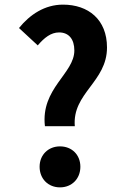

<svg xmlns="http://www.w3.org/2000/svg" viewBox="-20 -797 540 829"><path d="M174 -252H303C291 -395 442 -443 442 -592C442 -713 361 -777 252 -777C173 -777 109 -734 62 -676L143 -601C171 -634 200 -657 235 -657C277 -657 301 -628 301 -579C301 -479 155 -415 174 -252ZM239 12C290 12 327 -25 327 -77C327 -129 290 -165 239 -165C189 -165 151 -129 151 -77C151 -25 188 12 239 12Z"/></svg>

Font: Noto Sans Mono CJK TC
Style: Bold
Weight: 700
Designer: Ryoko NISHIZUKA 西塚涼子 (kana, bopomofo & ideographs); Paul D. Hunt (Latin, Greek & Cyrillic); Sandoll Communications 산돌커뮤니
Foundry: Adobe
Version: Version 2.004;hotconv 1.0.118;makeotfexe 2.5.65603